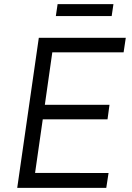

<svg xmlns="http://www.w3.org/2000/svg" viewBox="-20 -905 634 925"><path d="M63 0 167 -723H586L575.5 -653H232L196 -400H507.5L498 -330H186L149 -72L503 -71.5L492 0ZM249 -827.5 257.5 -885H526.5L518 -827.5Z"/></svg>

Font: Public Sans Thin Light
Style: Italic
Weight: 300
Italic angle: -8°
Version: Version 2.001